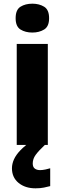

<svg xmlns="http://www.w3.org/2000/svg" viewBox="-20 -788 351 1044"><path d="M71 0V-549H240V0ZM156 -611Q118 -611 91.5 -627.5Q65 -644 65 -689Q65 -735 91.5 -751.5Q118 -768 156 -768Q193 -768 220 -751.5Q247 -735 247 -689Q247 -644 220 -627.5Q193 -611 156 -611ZM158 101Q158 120 169 128.5Q180 137 198 137Q211 137 227.5 133.5Q244 130 253 127V224Q238 228 218.5 232Q199 236 173 236Q117 236 81 206.5Q45 177 45 127Q45 103 56 78.5Q67 54 91 29Q115 4 154 -23L224 0Q190 32 174 54Q158 76 158 101Z"/></svg>

Font: Noto Sans Symbols ExtraBold
Style: Regular
Weight: 800
Version: Version 2.002